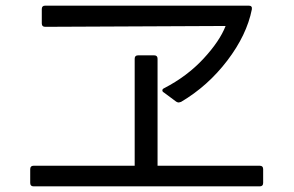

<svg xmlns="http://www.w3.org/2000/svg" viewBox="-20 -700 1040 680"><path d="M555 -380Q555 -385 562 -388Q643 -430 700.5 -492Q758 -554 779 -608L140 -605Q128 -605 128 -617V-668Q128 -680 140 -680H861Q874 -680 872 -667Q854 -576 785 -485.5Q716 -395 621 -339L613 -337Q609 -337 604 -340L561 -372Q555 -375 555 -380ZM99 -113H457V-492Q457 -504 469 -504H526Q538 -504 538 -492V-113H900Q912 -113 912 -101V-52Q912 -40 900 -40H99Q87 -40 87 -52V-101Q87 -113 99 -113Z"/></svg>

Font: LINE Seed JP_TTF Regular
Style: Regular
Weight: 400
Designer: LINE & Fontrix & Fontworks
Version: Version 1.002